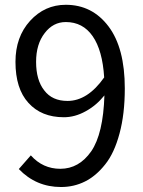

<svg xmlns="http://www.w3.org/2000/svg" viewBox="-20 -749 582 782"><path d="M105.5 -116.2Q154.3 -61.5 225.6 -61.5Q301.8 -61.5 351.6 -132.8Q400.4 -204.1 405.3 -360.4Q372.1 -319.3 329.1 -295.9Q285.2 -271.5 240.2 -271.5Q148.4 -271.5 95.7 -330.1Q43 -387.7 43 -497.1Q43 -598.6 102.5 -664.1Q162.1 -729.5 248 -729.5Q355.5 -729.5 421.9 -641.6Q488.3 -553.7 488.3 -388.7Q488.3 -284.2 466.8 -205.1Q445.3 -125 408.2 -79.1Q371.1 -32.2 326.2 -9.8Q281.2 12.7 228.5 12.7Q127 12.7 56.6 -60.5ZM254.9 -337.9Q336.9 -337.9 404.3 -433.6Q397.5 -543.9 357.4 -601.6Q317.4 -659.2 248 -659.2Q196.3 -659.2 162.1 -614.3Q127 -569.3 127 -497.1Q127 -422.9 160.2 -380.9Q192.4 -337.9 254.9 -337.9Z"/></svg>

Font: Noto Traditional Nushu
Style: Regular
Weight: 400
Designer: LIU Zhao
Foundry: Z&Z Studio
Version: Version 1.001; ttfautohint (v1.8.3) -l 8 -r 50 -G 200 -x 14 